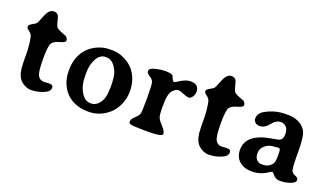

<svg xmlns="http://www.w3.org/2000/svg" viewBox="-61 -1016 2475 1441"><g transform="rotate(20 1176.5 -296.0)"><path d="M215.8 -586.9Q220.7 -577.6 228.8 -543Q236.8 -508.3 248 -498.5Q259.3 -488.8 291 -476.8Q322.8 -464.8 323.7 -464.4Q340.3 -451.2 340.3 -433.1Q340.3 -417.5 294.2 -405.3Q248 -393.1 235.1 -368.2Q222.2 -343.3 222.2 -243.7Q222.2 -144 237.5 -114.3Q252.9 -84.5 288.1 -84.5L305.7 -85.9Q317.4 -86.9 331.1 -86.9Q360.8 -86.9 360.8 -64.5Q360.8 -35.6 324.7 -18.6Q272.9 5.9 215.3 5.9Q188.5 5.9 161.6 -8.8Q134.8 -23.4 120.6 -44.4Q92.8 -85.4 92.8 -161.6L92.3 -171.9Q91.8 -182.6 91.8 -195.8V-224.6Q91.8 -309.1 78.1 -368.7Q73.2 -390.6 51.8 -405.3Q30.3 -419.9 30.3 -433.8Q30.3 -447.8 56.2 -461.4Q82 -475.1 88.4 -483.4Q94.7 -491.7 108.6 -529.3Q122.6 -566.9 138.2 -587.2Q153.8 -607.4 179.2 -607.4Q204.6 -607.4 215.8 -586.9Z M667 -418.5H657.7Q615.7 -418.5 589.1 -371.1Q562.5 -323.7 562.5 -257.8V-230.5Q562.5 -156.2 593.3 -105Q624 -53.7 667 -53.7H676.3Q713.9 -53.7 741.9 -92Q770 -130.4 770 -194.3L771 -204.6L771.5 -225.1V-230.5L771 -235.8V-246.1Q770 -256.8 770 -261.7Q770 -326.7 739.3 -372.6Q708.5 -418.5 667 -418.5ZM667.5 -483.4H691.9Q735.4 -483.4 781.2 -462.9Q868.7 -423.8 901.4 -335.9Q918 -290.5 918 -243.2V-234.4Q918 -183.6 897.5 -134.8Q877 -85.9 842.3 -53.7Q770 11.7 676.3 11.7Q668.9 11.7 661.6 11.2Q614.7 11.2 569.6 -7.6Q524.4 -26.4 495.6 -57.6Q433.6 -126 433.6 -229V-237.3L434.1 -245.6Q434.6 -291 451.2 -335.4Q483.4 -420.4 569.3 -460.9Q617.7 -483.4 667.5 -483.4Z M1263.7 -23.9Q1263.7 -0.5 1150.4 -0.5H1108.4L1098.1 -1Q1087.9 -1.5 1077.1 -1.5L1066.9 -2Q1056.6 -2.4 1045.4 -2.4Q994.1 -2.4 994.1 -24.4Q994.1 -46.4 1019.8 -68.8Q1045.4 -91.3 1051 -109.4Q1056.6 -127.4 1056.6 -233.4Q1056.6 -339.4 1050 -360.4Q1043.5 -381.3 1018.3 -396.2Q993.2 -411.1 993.2 -427.2Q993.2 -449.7 1026.9 -459Q1077.6 -472.7 1118.7 -472.7Q1159.7 -472.7 1173.8 -463.4Q1179.7 -459.5 1187.3 -438.5Q1194.8 -417.5 1205.1 -417.5Q1209.5 -417.5 1223.6 -426.3Q1280.3 -465.3 1320.3 -465.3Q1360.4 -465.3 1374.8 -448.2Q1389.2 -431.2 1389.2 -407.2Q1389.2 -383.3 1376.2 -364.5Q1363.3 -345.7 1346.9 -345.7Q1330.6 -345.7 1301.8 -358.4Q1272.9 -371.1 1257.3 -371.1Q1241.7 -371.1 1222.2 -354.5Q1202.6 -337.9 1195.1 -307.1Q1187.5 -276.4 1187.5 -210.7Q1187.5 -145 1196.8 -125.7Q1206.1 -106.4 1234.9 -75.2Q1263.7 -43.9 1263.7 -23.9Z M1634.8 -586.9Q1639.6 -577.6 1647.7 -543Q1655.8 -508.3 1667 -498.5Q1678.2 -488.8 1710 -476.8Q1741.7 -464.8 1742.7 -464.4Q1759.3 -451.2 1759.3 -433.1Q1759.3 -417.5 1713.1 -405.3Q1667 -393.1 1654.1 -368.2Q1641.1 -343.3 1641.1 -243.7Q1641.1 -144 1656.5 -114.3Q1671.9 -84.5 1707 -84.5L1724.6 -85.9Q1736.3 -86.9 1750 -86.9Q1779.8 -86.9 1779.8 -64.5Q1779.8 -35.6 1743.7 -18.6Q1691.9 5.9 1634.3 5.9Q1607.4 5.9 1580.6 -8.8Q1553.7 -23.4 1539.6 -44.4Q1511.7 -85.4 1511.7 -161.6L1511.2 -171.9Q1510.7 -182.6 1510.7 -195.8V-224.6Q1510.7 -309.1 1497.1 -368.7Q1492.2 -390.6 1470.7 -405.3Q1449.2 -419.9 1449.2 -433.8Q1449.2 -447.8 1475.1 -461.4Q1501 -475.1 1507.3 -483.4Q1513.7 -491.7 1527.6 -529.3Q1541.5 -566.9 1557.1 -587.2Q1572.8 -607.4 1598.1 -607.4Q1623.5 -607.4 1634.8 -586.9Z M2126.5 -199.7Q2126.5 -221.7 2112.8 -221.7H2100.1Q2087.9 -219.2 2081.5 -219.2Q2037.1 -219.2 2006.8 -193.4Q1976.6 -167.5 1976.6 -134.8V-123.5Q1976.6 -98.6 1992.2 -80.6Q2007.8 -62.5 2030.3 -62.5H2045.9Q2078.1 -62.5 2101.1 -82.5Q2124 -102.5 2124 -121.6Q2126 -131.3 2126 -134.3L2127 -142.1V-163.1L2127.4 -170.9V-192.4Q2126.5 -197.3 2126.5 -199.7ZM2324.7 -44.9V-37.6Q2324.7 -21 2288.1 -6.6Q2251.5 7.8 2201.2 7.8Q2170.4 7.8 2147.9 -20Q2135.7 -35.6 2128.9 -35.6Q2122.1 -36.1 2105.5 -24.4Q2049.8 13.7 1985.4 13.7Q1984.9 13.7 1984.4 14.2Q1920.9 14.2 1882.8 -18.6Q1844.7 -51.3 1844.2 -110.4Q1844.2 -237.3 2039.6 -270Q2086.4 -277.3 2095.7 -281.2Q2124 -293 2124 -333.5Q2124 -374 2105.7 -391.8Q2087.4 -409.7 2063 -409.7Q2024.4 -409.7 1993.2 -368.4Q1961.9 -327.1 1920.4 -327.1Q1896 -327.1 1883.5 -340.6Q1871.1 -354 1871.1 -368.2Q1871.1 -411.1 1916 -436.5Q1990.7 -478.5 2074.2 -478.5H2099.6Q2141.6 -478.5 2179.9 -460.7Q2218.3 -442.9 2239.3 -406.2Q2260.3 -369.6 2260.3 -242.7Q2260.3 -115.7 2268.3 -96.4Q2276.4 -77.1 2300.5 -68.1Q2324.7 -59.1 2324.7 -44.9Z"/></g></svg>

Font: Averia Serif Libre
Style: Bold
Weight: 700
Version: Version 1.002